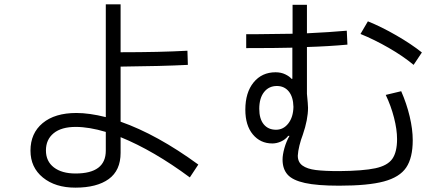

<svg xmlns="http://www.w3.org/2000/svg" viewBox="-20 -823 2040 882"><path d="M852 -8Q686 -131 534 -193V-121Q534 -40 479.5 -0.5Q425 39 326 39Q234 39 177 -7.5Q120 -54 120 -131Q120 -211 176 -257.5Q232 -304 331 -304Q390 -304 466 -285V-803H534V-583Q715 -583 841 -590L843 -525Q725 -519 534 -517V-264Q702 -205 891 -67ZM466 -217Q389 -240 328 -240Q262 -240 226.5 -211Q191 -182 191 -132Q191 -82 227.5 -54Q264 -26 327 -26Q466 -26 466 -131Z M1823 -404Q1848 -347 1862 -288Q1876 -229 1876 -179Q1876 -98 1846 -53.5Q1816 -9 1743.5 10.5Q1671 30 1538 30Q1437 30 1380.5 17.5Q1324 5 1301 -21Q1278 -47 1278 -90Q1278 -112 1286.5 -142.5Q1295 -173 1310 -199H1304Q1291 -182 1271 -173Q1251 -164 1231 -164Q1176 -164 1141.5 -205.5Q1107 -247 1107 -319Q1107 -398 1145 -444.5Q1183 -491 1246 -491Q1271 -491 1290.5 -481.5Q1310 -472 1319 -461H1323V-604Q1249 -602 1111 -602V-666H1165Q1216 -666 1324 -668V-801H1390V-670Q1495 -675 1573 -682L1576 -618Q1489 -610 1390 -607V-392Q1395 -342 1395 -328Q1395 -274 1371 -204Q1362 -181 1355.5 -154.5Q1349 -128 1348 -108Q1348 -78 1369.5 -62.5Q1391 -47 1430.5 -42Q1470 -37 1538 -37Q1648 -38 1704 -50Q1760 -62 1782 -93Q1804 -124 1804 -184Q1804 -228 1790 -282.5Q1776 -337 1752 -387ZM1670 -725Q1732 -700 1800.5 -660.5Q1869 -621 1918 -582L1880 -525Q1832 -565 1766 -603Q1700 -641 1636 -667ZM1328 -332Q1327 -378 1306.5 -403Q1286 -428 1252 -428Q1215 -428 1193 -400Q1171 -372 1171 -323Q1171 -277 1191.5 -252Q1212 -227 1248 -227Q1282 -227 1304.5 -256Q1327 -285 1328 -332Z"/></svg>

Font: IBM Plex Sans JP
Style: Regular
Weight: 400
Designer: Mike Abbink; Paul van der Laan; Pieter van Rosmalen; Wujin Sim; Yejin Wi; Jinhee Kim; Boomi Park; Yona Kim; Kichan Ma
Foundry: Sandoll Inc.
Version: Version 1.001